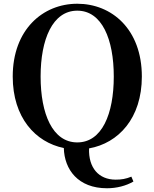

<svg xmlns="http://www.w3.org/2000/svg" viewBox="-20 -779 825 1026"><path d="M393 -18C261 -18 197 -170 197 -370C197 -569 261 -722 393 -722C525 -722 588 -569 588 -370C588 -170 525 -18 393 -18ZM552 227C603 227 654 214 693 191L682 165C653 177 629 181 598 181C508 181 452 118 456 14C613 -14 738 -147 738 -370C738 -623 577 -759 393 -759C209 -759 48 -621 48 -370C48 -151 169 -19 321 12C324 127 397 227 552 227Z"/></svg>

Font: Noto Serif SC
Style: Bold
Weight: 700
Designer: Ryoko NISHIZUKA 西塚涼子 (kana & ideographs); Frank Grießhammer (Latin, Greek & Cyrillic); Wenlong ZHANG 张文龙 (bopomofo); San
Foundry: Adobe
Version: Version 2.001;hotconv 1.1.0;makeotfexe 2.6.0